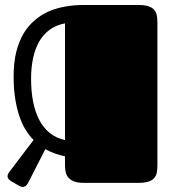

<svg xmlns="http://www.w3.org/2000/svg" viewBox="-20 -737 686 757"><path d="M110.4 -336.9Q102.5 -377.9 102.5 -426.3Q102.5 -470.2 110.4 -507.3Q118.2 -544.4 134.3 -572.8Q150.4 -601.1 175.8 -619.6Q201.2 -638.2 236.3 -645V-184.6Q201.2 -192.4 175.8 -212.9Q150.4 -233.9 134.3 -265.1Q118.2 -296.4 110.4 -336.9ZM14.6 -30.3Q20 -24.9 25.9 -21.5L55.2 -4.4Q58.6 -2.4 62 -1.5Q65.9 0 69.8 0Q75.2 0 80.6 -3.4Q85.9 -6.8 90.3 -15.1L158.7 -148.9Q177.2 -138.7 196.3 -131.8Q215.8 -125 236.3 -120.6V-84Q236.3 -68.4 239.7 -55.7Q243.2 -43.5 251.5 -34.7Q260.3 -25.9 273.9 -21Q288.1 -16.1 309.1 -16.1H525.4Q548.8 -16.1 563.5 -20.5Q578.1 -24.9 586.4 -33.2Q594.7 -41.5 597.7 -54.2Q600.6 -66.9 600.6 -84V-648.9Q600.6 -666 597.7 -678.7Q594.7 -691.4 586.4 -699.7Q578.1 -708.5 563.5 -712.9Q548.8 -717.3 525.4 -717.3H307.6Q272.5 -717.3 238.8 -711.4Q204.6 -705.6 173.8 -692.9Q143.6 -679.7 118.2 -658.2Q92.3 -636.7 73.2 -605.5Q54.7 -573.7 43.9 -531.7Q33.7 -489.7 33.7 -435.1Q33.7 -388.2 39.6 -350.1Q45.4 -312 55.7 -281.2Q65.9 -250.5 80.1 -226.6Q94.7 -203.1 112.3 -185.1L14.6 -56.2Q9.8 -49.3 9.8 -43Q9.8 -35.6 14.6 -30.3Z"/></svg>

Font: Fascinate Cyrillic
Style: Regular
Weight: 900
Designer: Denis Ignatov
Foundry: Astigmatic (AOETI)
Version: Version 1.00 November 30, 2018, initial release